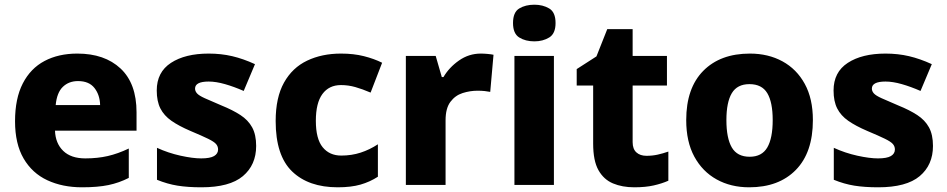

<svg xmlns="http://www.w3.org/2000/svg" viewBox="-20 -787 4029 817"><path d="M309 -559Q425 -559 493 -495.5Q561 -432 561 -309V-231H214Q216 -177 249 -145Q282 -113 343 -113Q395 -113 438.5 -123Q482 -133 528 -155V-30Q487 -9 441.5 0.5Q396 10 329 10Q246 10 181.5 -20Q117 -50 80.5 -112.5Q44 -175 44 -271Q44 -368 77 -432Q110 -496 169.5 -527.5Q229 -559 309 -559ZM312 -442Q273 -442 247.5 -417.5Q222 -393 217 -340H406Q405 -383 382 -412.5Q359 -442 312 -442Z M1070 -166Q1070 -85 1013.5 -37.5Q957 10 837 10Q779 10 735.5 3Q692 -4 648 -22V-158Q696 -136 748 -124.5Q800 -113 836 -113Q874 -113 891 -123Q908 -133 908 -151Q908 -164 899.5 -174Q891 -184 865.5 -196.5Q840 -209 790 -230Q741 -251 709.5 -273Q678 -295 662.5 -325.5Q647 -356 647 -402Q647 -480 707.5 -519.5Q768 -559 868 -559Q921 -559 968 -548Q1015 -537 1065 -514L1017 -400Q976 -418 937.5 -429Q899 -440 868 -440Q810 -440 810 -410Q810 -399 818.5 -389.5Q827 -380 851.5 -369Q876 -358 923 -338Q970 -319 1003 -297.5Q1036 -276 1053 -245Q1070 -214 1070 -166Z M1417 10Q1293 10 1223 -57.5Q1153 -125 1153 -272Q1153 -372 1188.5 -435.5Q1224 -499 1287 -529Q1350 -559 1431 -559Q1485 -559 1528.5 -548Q1572 -537 1606 -520L1557 -393Q1522 -408 1492 -416.5Q1462 -425 1431 -425Q1380 -425 1352 -387Q1324 -349 1324 -273Q1324 -196 1353 -160.5Q1382 -125 1432 -125Q1476 -125 1514.5 -137.5Q1553 -150 1588 -173V-35Q1554 -13 1514 -1.5Q1474 10 1417 10Z M2026 -559Q2039 -559 2055 -557.5Q2071 -556 2080 -554L2066 -396Q2057 -398 2043 -399.5Q2029 -401 2012 -401Q1980 -401 1948.5 -391Q1917 -381 1896.5 -353.5Q1876 -326 1876 -275V0H1707V-549H1834L1860 -459H1867Q1891 -500 1933 -529.5Q1975 -559 2026 -559Z M2254 -767Q2290 -767 2317 -751Q2344 -735 2344 -689Q2344 -644 2317 -627.5Q2290 -611 2254 -611Q2216 -611 2189.5 -627.5Q2163 -644 2163 -689Q2163 -735 2189.5 -751Q2216 -767 2254 -767ZM2337 -549V0H2169V-549Z M2731 -124Q2756 -124 2778.5 -129Q2801 -134 2824 -142V-18Q2797 -6 2762 2Q2727 10 2679 10Q2628 10 2588.5 -6.5Q2549 -23 2526.5 -63Q2504 -103 2504 -176V-423H2434V-493L2518 -547L2564 -663H2672V-549H2818V-423H2672V-182Q2672 -153 2688 -138.5Q2704 -124 2731 -124Z M3439 -276Q3439 -138 3366.5 -64Q3294 10 3168 10Q3090 10 3029.5 -23.5Q2969 -57 2934.5 -120.5Q2900 -184 2900 -276Q2900 -412 2972.5 -485.5Q3045 -559 3171 -559Q3249 -559 3309.5 -526Q3370 -493 3404.5 -430Q3439 -367 3439 -276ZM3071 -276Q3071 -199 3094 -159.5Q3117 -120 3170 -120Q3222 -120 3245 -159.5Q3268 -199 3268 -276Q3268 -352 3245 -390.5Q3222 -429 3169 -429Q3117 -429 3094 -390.5Q3071 -352 3071 -276Z M3950 -166Q3950 -85 3893.5 -37.5Q3837 10 3717 10Q3659 10 3615.5 3Q3572 -4 3528 -22V-158Q3576 -136 3628 -124.5Q3680 -113 3716 -113Q3754 -113 3771 -123Q3788 -133 3788 -151Q3788 -164 3779.5 -174Q3771 -184 3745.5 -196.5Q3720 -209 3670 -230Q3621 -251 3589.5 -273Q3558 -295 3542.5 -325.5Q3527 -356 3527 -402Q3527 -480 3587.5 -519.5Q3648 -559 3748 -559Q3801 -559 3848 -548Q3895 -537 3945 -514L3897 -400Q3856 -418 3817.5 -429Q3779 -440 3748 -440Q3690 -440 3690 -410Q3690 -399 3698.5 -389.5Q3707 -380 3731.5 -369Q3756 -358 3803 -338Q3850 -319 3883 -297.5Q3916 -276 3933 -245Q3950 -214 3950 -166Z"/></svg>

Font: Noto Sans Tamil ExtraBold
Style: Regular
Weight: 800
Designer: Jelle Bosma - Monotype Design Team
Foundry: Monotype Imaging Inc.
Version: Version 2.004; ttfautohint (v1.8.4.7-5d5b)